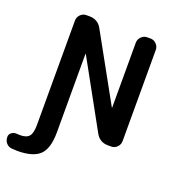

<svg xmlns="http://www.w3.org/2000/svg" viewBox="-237 -859 1109 1219"><g transform="rotate(20 317.0 -250.0)"><path d="M570 -730Q593 -730 609.5 -713Q626 -696 626 -673V-57Q626 -34 609.5 -17Q593 0 570 0H548Q491 0 464 -50L218 -496Q218 -497 216 -497Q215 -497 215 -496V33Q215 143 169.5 186.5Q124 230 19 230Q5 230 -19 228Q-42 226 -56.5 209Q-71 192 -71 168Q-71 149 -55.5 138Q-40 127 -20 129Q-13 130 1 130Q45 130 62.5 108.5Q80 87 80 33V-673Q80 -696 96.5 -713Q113 -730 136 -730H158Q215 -730 242 -680L489 -234Q489 -233 490 -233Q491 -233 491 -234V-673Q491 -696 508 -713Q525 -730 548 -730Z"/></g></svg>

Font: Rounded Mplus 1c Bold
Style: Bold
Weight: 700
Version: Version 1.059.20150529